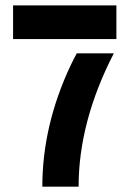

<svg xmlns="http://www.w3.org/2000/svg" viewBox="-20 -704 478 724"><path d="M418.9 -556.6H29.3V-683.6H418.9ZM139.6 0Q139.6 -230.5 246.1 -457Q257.8 -481.4 269.5 -502.9H409.2Q276.4 -245.1 276.4 0Z"/></svg>

Font: Post No Bills Jaffna ExtraBold
Style: Regular
Weight: 800
Designer: Kosala Senevirathne, Siva Puranthara, Lasantha Premarathna, Tharique Azeez
Foundry: Mooniak
Version: Version 1.220 ; ttfautohint (v1.6)